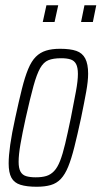

<svg xmlns="http://www.w3.org/2000/svg" viewBox="-20 -704 387 732"><path d="M120 8Q82 8 58 0.5Q34 -7 23.5 -26.5Q13 -46 13 -81Q13 -110 19 -152.5Q25 -195 38 -254Q52 -319 63.5 -365Q75 -411 87.5 -441Q100 -471 116.5 -487.5Q133 -504 155.5 -511Q178 -518 209 -518Q248 -518 271 -510Q294 -502 305 -481Q316 -460 316 -423Q316 -395 308.5 -353.5Q301 -312 289 -254Q275 -189 263.5 -143.5Q252 -98 240 -68.5Q228 -39 212 -22Q196 -5 173.5 1.5Q151 8 120 8ZM116 -28Q140 -28 156.5 -33Q173 -38 186 -51.5Q199 -65 209 -90.5Q219 -116 228.5 -156Q238 -196 250 -254Q262 -315 269.5 -355.5Q277 -396 277 -422Q277 -447 270 -460Q263 -473 249 -477.5Q235 -482 213 -482Q183 -482 164.5 -474.5Q146 -467 133 -444Q120 -421 107.5 -375.5Q95 -330 78 -254Q65 -195 58 -154.5Q51 -114 51 -87Q51 -63 58 -50Q65 -37 79.5 -32.5Q94 -28 116 -28ZM289 -620 302 -684H347L334 -620ZM143 -620 157 -684H202L188 -620Z"/></svg>

Font: Saira UltraCondensed ExtraLight
Style: Italic
Weight: 250
Width: 1
Italic angle: -12°
Designer: Hector Gatti with collaboration of the Omnibus-Type team
Foundry: Omnibus-Type
Version: Version 1.101